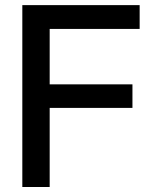

<svg xmlns="http://www.w3.org/2000/svg" viewBox="-20 -748 609 768"><path d="M69.3 0V-727.5H538.6V-632.3H178.7V-410.6H509.8V-316.4H178.7V0Z"/></svg>

Font: Inter 28pt Medium
Style: Regular
Weight: 500
Designer: Rasmus Andersson
Foundry: rsms
Version: Version 4.001;git-66647c0bb